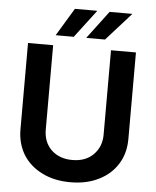

<svg xmlns="http://www.w3.org/2000/svg" viewBox="-62 -992 858 1058"><g transform="rotate(5 367.0 -463.0)"><path d="M665 -252Q665 -172 628 -113Q591 -53 524 -20Q457 14 367 14Q277 14 210 -20Q143 -53 105 -113Q68 -175 68 -252V-730H207V-263Q207 -195 250 -152Q295 -109 367 -109Q440 -109 483 -152Q527 -196 527 -263V-730H665ZM627 -940 489 -786H385L501 -940ZM433 -940 316 -786H216L309 -940Z"/></g></svg>

Font: Sinter Bold
Style: Regular
Weight: 700
Foundry: Adobe & rsms
Version: Version 1.000